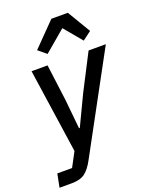

<svg xmlns="http://www.w3.org/2000/svg" viewBox="-200 -869 912 1161"><g transform="rotate(-20 256.0 -288.5)"><path d="M306 -289 425 -520H536L198 103Q171 154 140.5 177Q110 200 55 200H-24L-7 114H88L137 22L58 -520H161L191 -289L210 -98H215ZM279 -777H385L474 -628L418 -586L322 -701L185 -585L133 -628Z"/></g></svg>

Font: IBM Plex Sans Medium
Style: Italic
Weight: 500
Italic angle: -11.31°
Designer: Mike Abbink, Paul van der Laan, Pieter van Rosmalen
Foundry: Bold Monday
Version: Version 3.201